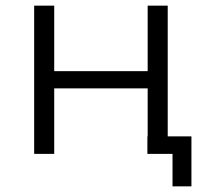

<svg xmlns="http://www.w3.org/2000/svg" viewBox="-20 -545 733 680"><path d="M101 0V-525H172V-293H503V-525H574V0H503V-232H172V0ZM591 0H502V-62H658V115H591Z"/></svg>

Font: Modern
Style: Small
Weight: 400
Designer: Julieta Ulanovsky
Foundry: Julieta Ulanovsky
Version: Version 8.000